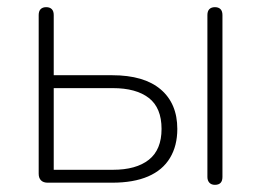

<svg xmlns="http://www.w3.org/2000/svg" viewBox="-20 -510 729 536"><path d="M113 0Q101 0 94.5 -6.5Q88 -13 88 -25V-468Q88 -479 93.5 -484.5Q99 -490 109 -490Q119 -490 124.5 -484.5Q130 -479 130 -468V-300H293Q382 -300 428.5 -260.5Q475 -221 475 -150Q475 -103 454.5 -69Q434 -35 393.5 -17.5Q353 0 293 0ZM130 -36H295Q360 -36 395.5 -64Q431 -92 431 -150Q431 -209 395.5 -236.5Q360 -264 295 -264H130ZM580 6Q570 6 564.5 0Q559 -6 559 -16V-468Q559 -479 564.5 -484.5Q570 -490 580 -490Q590 -490 595.5 -484.5Q601 -479 601 -468V-16Q601 6 580 6Z"/></svg>

Font: Nunito ExtraLight
Style: Regular
Weight: 200
Designer: Vernon Adams
Foundry: Vernon Adams
Version: Version 3.602